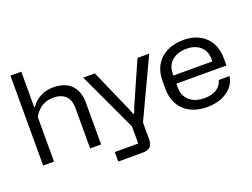

<svg xmlns="http://www.w3.org/2000/svg" viewBox="-129 -1013 1923 1463"><g transform="rotate(-20 833.0 -281.0)"><path d="M57 0V-729H145V-441H151Q179 -484 226 -509Q273 -534 333 -534Q397 -534 440.5 -510Q484 -486 505.5 -442Q527 -398 527 -338V0H438V-329Q438 -374 421.5 -403Q405 -432 375.5 -446Q346 -460 306 -460Q248 -460 207.5 -432Q167 -404 145 -361V0Z M605 167V90H795V-49L573 -525H667L817 -185L837 -135H844L863 -185L1013 -525H1108L884 -48V94Q884 132 863 149.5Q842 167 806 167Z M1387 9Q1328 9 1281 -7.5Q1234 -24 1201 -55Q1168 -86 1150 -130.5Q1132 -175 1132 -230V-296Q1132 -369 1163.5 -422.5Q1195 -476 1252.5 -505Q1310 -534 1387 -534Q1443 -534 1487.5 -517.5Q1532 -501 1564 -470Q1596 -439 1613 -395.5Q1630 -352 1630 -299V-239H1210V-305H1553L1540 -287V-325Q1540 -367 1521 -398Q1502 -429 1468 -446Q1434 -463 1387 -463Q1337 -463 1300 -445Q1263 -427 1243.5 -395Q1224 -363 1224 -320V-205Q1224 -163 1244 -130.5Q1264 -98 1301 -80Q1338 -62 1387 -62Q1450 -62 1488 -86.5Q1526 -111 1537 -155H1625Q1617 -103 1583.5 -66.5Q1550 -30 1499.5 -10.5Q1449 9 1387 9Z"/></g></svg>

Font: Hubot Sans Condensed ExtraLight
Style: Regular
Weight: 400
Version: Version 2.000